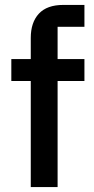

<svg xmlns="http://www.w3.org/2000/svg" viewBox="-20 -760 380 780"><path d="M105 -431H26V-520H105V-606Q105 -669 138 -704.5Q171 -740 237 -740H323V-651H214V-520H323V-431H214V0H105Z"/></svg>

Font: IBM Plex Sans Hebrew Medium
Style: Regular
Weight: 500
Designer: Mike Abbink, Paul van der Laan, Pieter van Rosmalen, Yanek Iontef
Foundry: Bold Monday
Version: Version 1.2